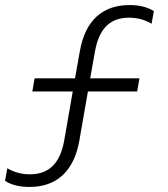

<svg xmlns="http://www.w3.org/2000/svg" viewBox="-44 -730 664 760"><path d="M272 -527 253 -420H93L84 -368H244L210 -173Q198 -106 164.5 -73Q131 -40 74 -40Q50 -40 27.5 -46Q5 -52 -15 -64L-24 -14Q-5 -2 19 4Q43 10 72 10Q154 10 204 -36.5Q254 -83 270 -173L304 -368H499L508 -420H313L332 -527Q344 -594 377 -627Q410 -660 467 -660Q491 -660 513.5 -654Q536 -648 556 -636L565 -686Q546 -698 522 -704Q498 -710 469 -710Q388 -710 338 -664Q288 -618 272 -527Z"/></svg>

Font: CommitMonoV142 ExtLt
Style: Regular
Weight: 200
Monospace: yes
Designer: Eigil Nikolajsen
Foundry: Eigil Nikolajsen
Version: Version 1.142